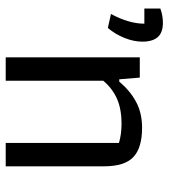

<svg xmlns="http://www.w3.org/2000/svg" viewBox="21 -612 591 673"><g transform="rotate(90 316.5 -275.5)"><path d="M29 -369Q63 -432 63 -486H10V-542Q34 -551 60 -551Q94 -551 110 -533Q126 -515 126 -479Q126 -449 113 -416.5Q100 -384 78 -358ZM181 -470H252L258 -398H266Q298 -436 337 -457Q376 -478 428 -478Q498 -478 530.5 -447.5Q563 -417 563 -344V0H481V-397Q450 -406 414 -406Q362 -406 326 -390Q290 -374 263 -342V0H181Z"/></g></svg>

Font: Athiti Medium
Style: Regular
Weight: 500
Designer: CadsonDemak Team
Foundry: CadsonDemak
Version: Version 1.032